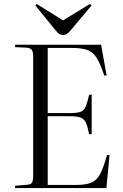

<svg xmlns="http://www.w3.org/2000/svg" viewBox="-20 -958 624 978"><path d="M57 0V-12L118 -17Q137 -18 143 -28Q149 -38 149 -65V-667Q149 -693 142.5 -703Q136 -713 116 -715L57 -718V-730H495L523 -574L511 -573Q491 -634 471.5 -664.5Q452 -695 422 -704.5Q392 -714 339 -714H223V-382H338Q373 -382 390.5 -388.5Q408 -395 416.5 -415Q425 -435 434 -475L447 -476V-275L434 -274Q427 -312 418 -332Q409 -352 390.5 -359Q372 -366 336 -366H223V-16H367Q415 -16 443.5 -27Q472 -38 489.5 -70.5Q507 -103 525 -168H538L522 0ZM301 -780Q289 -780 281 -785.5Q273 -791 261 -806L160 -930L167 -938L301 -854L438 -938L446 -930L337 -800Q329 -791 321 -785.5Q313 -780 301 -780Z"/></svg>

Font: Literata 72pt Light
Style: Regular
Weight: 300
Designer: Latin by Veronika Burian and Jose Scaglione. Greek by Irene Vlachou. Cyrillic by Vera Evstafieva.
Foundry: TypeTogether
Version: Version 3.002